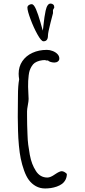

<svg xmlns="http://www.w3.org/2000/svg" viewBox="-20 -1045 478 1081"><path d="M224.6 -812.5Q250 -812.5 250 -844.7Q250 -860.4 264.2 -916L278.3 -970.7V-988.8Q279.3 -992.2 282.2 -996.1Q285.6 -1001 285.6 -1003.9Q285.6 -1013.7 279.8 -1019.3Q273.9 -1024.9 264.6 -1024.9Q245.6 -1024.9 236.8 -984.4Q232.9 -967.3 230.2 -947.5Q227.5 -927.7 225.1 -906.2Q223.1 -883.8 220.7 -872.6L208 -918.5Q194.3 -966.3 182.6 -993.2Q170.4 -1021.5 158.2 -1021.5Q148.9 -1021.5 141.6 -1015.9Q134.3 -1010.3 134.3 -1002.4Q134.3 -983.9 151.9 -936.8Q169.4 -889.6 190.9 -851.1Q212.4 -812.5 224.6 -812.5ZM289.6 -63.5Q264.2 -45.4 247.1 -45.4Q205.6 -45.4 182.1 -82.5Q169.4 -102.5 161.4 -123.5Q153.3 -144.5 147.9 -172.9Q142.1 -205.6 138.9 -230.5Q135.7 -255.4 134.8 -287.1Q132.3 -343.3 132.3 -394V-418Q132.3 -429.7 136.7 -453.1Q141.1 -476.1 141.1 -487.8Q141.1 -499.5 139.6 -522Q138.2 -544.9 138.2 -556.6Q138.2 -580.6 138.7 -588.9Q139.2 -602.5 141.4 -620.1Q143.6 -637.7 147 -647.9Q151.4 -660.6 158.7 -672.4Q166 -684.1 175.3 -690.9Q199.2 -707 236.8 -707V-704.6H250.5V-705.1Q253.4 -699.7 264.6 -696.3Q275.9 -692.9 286.1 -692.9Q297.9 -692.9 305.9 -699Q314 -705.1 314 -715.3Q314 -729.5 303.5 -740.5Q293 -751.5 276.6 -757.8Q260.3 -764.2 244.1 -764.2Q199.2 -764.2 162.8 -747.6Q126.5 -731 105.7 -700.4Q85 -669.9 85 -629.9Q85 -614.7 87.9 -598.6Q81.1 -562 81.1 -506.3Q81.1 -477.1 80.6 -450.2Q80.1 -423.3 80.1 -386.7Q80.1 -342.8 81.5 -307.6Q82.5 -268.1 86.4 -225.8Q90.3 -183.6 96.7 -152.8Q104 -117.2 115.7 -84.7Q127.4 -52.2 142.1 -32.2Q158.7 -9.8 182.1 3.2Q205.6 16.1 233.9 16.1Q248.5 16.1 266.6 13.7Q283.2 11.2 299.8 5.4Q316.4 -0.5 328.6 -9.3Q341.3 -18.6 348.9 -33.2Q356.4 -47.9 356.4 -65.9Q341.3 -81.1 327.1 -81.1Q315.4 -81.1 289.6 -63.5Z"/></svg>

Font: Amatica SC
Style: Bold
Weight: 400
Designer: Vernon Adams, Ben Nathan
Foundry: newtypography
Version: Version 2.000